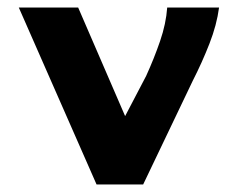

<svg xmlns="http://www.w3.org/2000/svg" viewBox="-20 -491 640 511"><path d="M237 0 30 -471H188L313 -182L369 -289Q390 -335 406 -381.5Q422 -428 425 -471H563Q557 -425 537.5 -375Q518 -325 493 -276L361 0Z"/></svg>

Font: Inconsolata Expanded Black
Style: Regular
Weight: 900
Width: 7
Monospace: yes
Designer: Raph Levien, Cyreal, Brenton Simpson
Foundry: Raph Levien, Cyreal, Google
Version: Version 3.001; ttfautohint (v1.8.2.53-6de2)